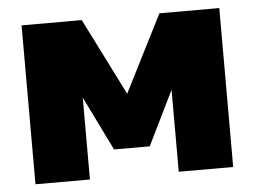

<svg xmlns="http://www.w3.org/2000/svg" viewBox="-43 -580 840 633"><g transform="rotate(-5 377.0 -263.0)"><path d="M49.8 0V-525.9H249L377 -271L505.9 -525.9H704.1V0H523.9V-271L436 -91.8H317.9L230 -271V0Z"/></g></svg>

Font: Rawline Black
Style: Regular
Weight: 900
Designer: Matt McInerney, Pablo Impallari, Rodrigo Fuenzalida
Foundry: Matt McInerney, Pablo Impallari, Rodrigo Fuenzalida
Version: Version 4.020;PS 004.020;hotconv 1.0.88;makeotf.lib2.5.64775